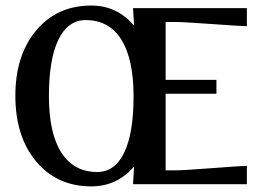

<svg xmlns="http://www.w3.org/2000/svg" viewBox="-20 -662 948 690"><path d="M288.1 -589.8Q224.1 -589.8 189.9 -519.5Q155.8 -449.2 155.8 -316.9Q155.8 -183.6 200.4 -113.8Q245.1 -43.9 329.1 -43.9Q393.1 -43.9 426.5 -113.8Q460 -183.6 460 -315.9Q460 -449.7 416 -519.8Q372.1 -589.8 288.1 -589.8ZM458 -632.8H867.2V-567.9Q848.6 -567.9 744.4 -575.4Q640.1 -583 607.9 -583H575.2V-375H757.8V-325.2H575.2V-49.8H607.9Q640.1 -49.8 744.4 -57.9Q848.6 -65.9 867.2 -65.9V0H458L461.9 -64Q400.9 7.8 308.1 7.8Q185.1 7.8 110.1 -81.5Q35.2 -170.9 35.2 -317.9Q35.2 -463.4 110.1 -552.7Q185.1 -642.1 308.1 -642.1Q400.4 -642.1 461.9 -569.8Z"/></svg>

Font: Resagokr
Style: Bold
Weight: 600
Designer: gluk
Foundry: gluk
Version: Version 0.95